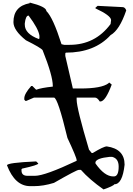

<svg xmlns="http://www.w3.org/2000/svg" viewBox="-20 -1430 1030 1486"><path d="M210 -1410.2Q338.9 -1377.9 338.9 -1344.7Q390.6 -1293.9 456.1 -1087.9L476.6 -1083H518.6Q716.8 -1083 835.9 -1244.1L839.8 -1274.4Q838.9 -1309.6 718.8 -1365.2V-1370.1L735.4 -1384.8L927.7 -1375Q948.2 -1375 957 -1349.6Q905.3 -1197.3 835.9 -1158.2Q711.9 -1022.5 489.3 -1022.5L485.4 -1016.6V-997.1L543.9 -745.1H602.5Q765.6 -745.1 819.3 -785.2L823.2 -790H827.1L844.7 -775.4Q795.9 -644.5 756.8 -644.5H752Q733.4 -674.8 714.8 -674.8H573.2V-659.2Q573.2 -592.8 668.9 -271.5L689.5 -246.1H698.2Q782.2 -296.9 806.6 -296.9Q944.3 -277.3 944.3 -155.3Q927.7 -3.9 865.2 -3.9Q857.4 9.8 781.2 36.1Q671.9 -41 606.4 -115.2H589.8Q573.2 -115.2 397.5 -14.6Q315.4 10.7 243.2 10.7H213.9Q95.7 10.7 34.2 -150.4Q34.2 -170.9 259.8 -180.7L276.4 -165Q276.4 -152.3 151.4 -125L146.5 -120.1V-110.4Q146.5 -69.3 192.4 -69.3H251Q327.1 -69.3 573.2 -185.5V-190.4Q573.2 -210.9 502 -362.3Q426.8 -674.8 397.5 -674.8H243.2L184.6 -649.4H175.8L168 -659.2V-668.9Q168 -704.1 221.7 -764.6H230.5L259.8 -735.4Q297.9 -750 388.7 -759.8V-764.6Q388.7 -843.8 309.6 -1042Q295.9 -1060.5 180.7 -1118.2Q84 -1195.3 84 -1258.8Q84 -1381.8 210 -1405.3ZM171.9 -1249V-1239.3Q171.9 -1168 280.3 -1127.9L285.2 -1132.8V-1153.3Q278.3 -1207 201.2 -1309.6Q178.7 -1309.6 171.9 -1249ZM718.8 -175.8V-165Q789.1 -64.5 856.4 -64.5H861.3Q898.4 -64.5 898.4 -140.6Q898.4 -203.1 848.6 -215.8H827.1Q729.5 -206.1 718.8 -175.8Z"/></svg>

Font: EG Dragon Caps 
Style: Regular
Weight: 400
Designer: Bill Roach / W.K. Roach
Version: Version 1.00 April 18, 2012, initial release